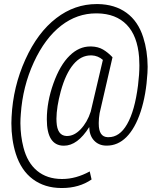

<svg xmlns="http://www.w3.org/2000/svg" viewBox="-20 -714 806 955"><path d="M261.2 -107.4Q264.6 -40 310.1 -37.6Q312.5 -37.6 314.9 -37.6Q349.1 -38.1 380.4 -70.3Q414.1 -105.5 431.2 -158.7L491.7 -416Q467.8 -437 436.5 -438.5Q434.6 -438.5 432.1 -438.5Q382.8 -438.5 345.7 -394.5Q306.6 -348.6 282.2 -259.8Q261.2 -181.6 260.7 -123.5Q260.7 -115.2 261.2 -107.4ZM506.8 10.3Q470.7 9.3 447.8 -15.1Q424.8 -39.6 423.8 -82Q365.7 10.7 297.9 10.7Q296.9 10.7 295.9 10.7Q212.9 9.3 212.9 -120.6Q212.9 -207 245.6 -298.8Q278.3 -390.6 326.7 -437.5Q373 -482.9 429.2 -482.9Q431.6 -482.9 434.1 -482.9Q468.3 -481.9 492.7 -467.5Q517.1 -453.1 539.6 -429.2L475.6 -151.4Q471.2 -124.5 471.2 -105Q471.2 -101.6 471.2 -98.1Q471.2 -33.2 515.6 -31.7Q517.6 -31.7 519.5 -31.7Q574.7 -31.2 611.8 -95.7Q650.4 -162.1 666.5 -289.6Q673.3 -343.8 673.3 -388.7Q673.3 -410.2 671.9 -429.2Q663.6 -536.1 610.1 -591.1Q556.6 -646 463.9 -647.5Q460.9 -647.5 458 -647.5Q363.3 -647.5 284.7 -586.9Q203.6 -524.4 148.2 -404.1Q92.8 -283.7 83.5 -146.5Q81.5 -123 81.5 -101.1Q82 -37.1 96.7 19.5Q116.2 95.7 164.8 135.7Q213.4 175.8 286.6 176.3Q288.1 176.3 290 176.3Q357.4 176.3 426.3 138.7L435.5 178.7Q373.5 221.2 288.6 221.2Q286.6 221.2 284.7 221.2Q201.7 220.7 143.3 177.2Q85 133.8 58.6 50.8Q36.6 -19 36.6 -101.6Q36.6 -117.2 37.6 -132.8Q44.9 -282.7 106 -417.7Q167 -552.7 260.3 -624Q351.1 -693.8 460.9 -693.8Q463.9 -693.8 466.8 -693.8Q551.3 -692.4 609.1 -650.4Q667 -608.4 692.4 -528.3Q713.9 -461.4 714.4 -381.8Q714.4 -366.7 713.4 -351.1Q707 -242.2 679.7 -158.9Q652.3 -75.7 608.4 -31.7Q565.9 10.3 511.7 10.3Q509.3 10.3 506.8 10.3Z"/></svg>

Font: MAUL Condensed Light Italic
Style: Light Italic
Weight: 300
Italic angle: -12°
Designer: MAUL
Version: Version 1.0; 2020; ttfautohint (v1.8.3)